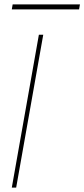

<svg xmlns="http://www.w3.org/2000/svg" viewBox="-20 -859 386 879"><path d="M34 0 158 -700H178L54 0ZM34 -816 38 -839H346L342 -816Z"/></svg>

Font: DM Sans 16pt Thin
Style: Italic
Weight: 250
Italic angle: -10°
Version: Version 4.004;gftools[0.9.30]